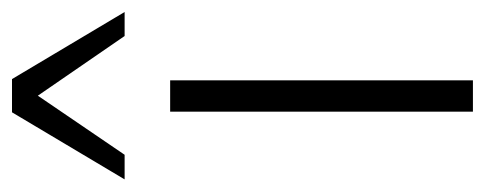

<svg xmlns="http://www.w3.org/2000/svg" viewBox="-266 -530 789 312"><g transform="rotate(-90 128.0 -374.5)"><path d="M102 0V-492H153V0ZM-8 -566 101 -749H155L264 -566H225L128 -707L32 -566Z"/></g></svg>

Font: Nunito Sans 7pt ExtraLight
Style: Regular
Weight: 250
Designer: Vernon Adams
Foundry: Vernon Adams
Version: Version 3.101;gftools[0.9.27]